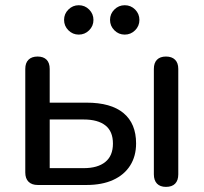

<svg xmlns="http://www.w3.org/2000/svg" viewBox="-20 -712 784 739"><path d="M77.3 -48.2V-446.7Q77.3 -469.9 89.7 -482.1Q102.1 -494.4 124.7 -494.4Q147.2 -494.4 159.3 -482.1Q171.3 -469.9 171.3 -446.7V-316.9H313Q407.1 -316.9 455.4 -276.7Q503.8 -236.4 503.8 -160Q503.8 -110.8 480.9 -74.8Q458.1 -38.8 415.4 -19.4Q372.7 0 313 0H125.5Q102.3 0 89.8 -12.5Q77.3 -24.9 77.3 -48.2ZM414.7 -159.4Q414.7 -206.4 385.7 -229.2Q356.6 -252.1 301.9 -252.1H171.3V-64.8H301.9Q356 -64.8 385.3 -88.6Q414.7 -112.4 414.7 -159.4ZM572.2 -41.1V-446.7Q572.2 -469.9 584.2 -482.1Q596.3 -494.4 618.8 -494.4Q641.4 -494.4 653.8 -482.1Q666.2 -469.9 666.2 -446.7V-41.1Q666.2 -17.5 654.1 -5.1Q642 7.3 618.8 7.3Q596.3 7.3 584.2 -5.3Q572.2 -17.9 572.2 -41.1ZM226.6 -635.5Q226.6 -658.8 243.3 -675.3Q259.9 -691.9 283.2 -691.9Q306.6 -691.9 323.1 -675.3Q339.7 -658.6 339.7 -635.3Q339.7 -612 323.1 -595.4Q306.4 -578.8 283.1 -578.8Q259.8 -578.8 243.2 -595.5Q226.6 -612.1 226.6 -635.5ZM403.5 -635.5Q403.5 -658.8 420.2 -675.3Q436.8 -691.9 460.2 -691.9Q483.5 -691.9 500.1 -675.3Q516.6 -658.6 516.6 -635.3Q516.6 -612 500 -595.4Q483.3 -578.8 460 -578.8Q436.7 -578.8 420.1 -595.5Q403.5 -612.1 403.5 -635.5Z"/></svg>

Font: SN Pro Thin
Style: Regular
Weight: 200
Designer: Tobias Whetton
Foundry: Supernotes
Version: Version 1.003;Glyphs 3.3 (3324)